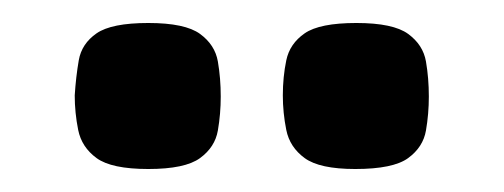

<svg xmlns="http://www.w3.org/2000/svg" viewBox="-20 -703 438 167"><path d="M289 -556Q258 -556 245 -565.5Q232 -575 229 -590Q226 -605 226 -620Q226 -636 229 -650.5Q232 -665 245 -674Q258 -683 290 -683Q322 -683 335 -673.5Q348 -664 350.5 -649.5Q353 -635 353 -619Q353 -604 350.5 -589.5Q348 -575 335 -565.5Q322 -556 289 -556ZM109 -556Q77 -556 64 -565.5Q51 -575 48 -590Q45 -605 45 -620Q46 -636 48.5 -650.5Q51 -665 64 -674Q77 -683 109 -683Q141 -683 154 -673.5Q167 -664 169.5 -649.5Q172 -635 172 -619Q172 -604 169.5 -589.5Q167 -575 154 -565.5Q141 -556 109 -556Z"/></svg>

Font: Fredoka SemiCondensed Medium
Style: Regular
Weight: 500
Width: 4
Designer: Ben Nathan
Foundry: Milena B. Brandão, Ben Nathan
Version: Version 2.001